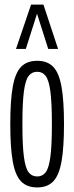

<svg xmlns="http://www.w3.org/2000/svg" viewBox="-20 -810 325 840"><path d="M25 -267Q25 -371 36 -431.5Q47 -492 72.5 -518Q98 -544 143 -544Q187 -544 212.5 -518Q238 -492 249 -431.5Q260 -371 260 -267Q260 -163 249 -102.5Q238 -42 212.5 -16Q187 10 143 10Q98 10 72.5 -16Q47 -42 36 -102.5Q25 -163 25 -267ZM78 -267Q78 -174 84.5 -124.5Q91 -75 105 -56.5Q119 -38 143 -38Q166 -38 180 -56.5Q194 -75 200.5 -124.5Q207 -174 207 -267Q207 -360 200.5 -409.5Q194 -459 180 -477.5Q166 -496 143 -496Q119 -496 105 -477.5Q91 -459 84.5 -409.5Q78 -360 78 -267ZM50 -596 116 -790H170L234 -596H191L142 -750L93 -596Z"/></svg>

Font: Georama ExtraCondensed Light
Style: Regular
Weight: 300
Width: 2
Designer: Jean-Baptiste Levee
Foundry: Production Type
Version: Version 1.000